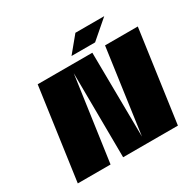

<svg xmlns="http://www.w3.org/2000/svg" viewBox="-183 -1070 1288 1269"><g transform="rotate(-30 461.0 -435.0)"><path d="M672 -700H922L824 0H406L401 -644L310 0H60L158 -700H575L582 -56ZM445 -750 544 -870H764L625 -750Z"/></g></svg>

Font: Fivo Sans Modern ExtBlk
Style: Regular
Weight: 900
Designer: Alexander Slobzheninov
Foundry: Alexander Slobzheninov
Version: 1.0